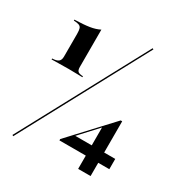

<svg xmlns="http://www.w3.org/2000/svg" viewBox="-178 -806 924 992"><g transform="rotate(30 284.0 -310.0)"><path d="M20.2 -375.8V-381.5Q46 -382.3 57.3 -391.1Q68.5 -400 68.5 -420.2V-555.6Q68.5 -577.4 64.9 -587.9Q61.3 -598.4 50.8 -602.4Q40.3 -606.5 19.4 -607.3V-612.9Q75 -614.5 108.1 -619.8Q141.1 -625 166.1 -637.9V-415.3Q166.1 -396 174.2 -389.1Q182.3 -382.3 204 -381.5V-375.8Q188.7 -376.6 173.8 -376.6Q158.9 -376.6 145.6 -377Q132.3 -377.4 121 -377.4Q107.3 -377.4 91.5 -377Q75.8 -376.6 58.1 -376.6Q40.3 -376.6 20.2 -375.8ZM46.8 66.9 40.3 62.9 443.5 -687.1 450 -683.9ZM264.5 -33.9V-41.9L487.1 -281.5L487.9 -273.4L317.7 -88.7L319.4 -95.2H562.1V-33.9ZM421.8 45.2V-206.5L487.1 -281.5H496V45.2Z"/></g></svg>

Font: Playfair 144pt
Style: Bold
Weight: 700
Version: Version 2.001;gftools[0.9.30]